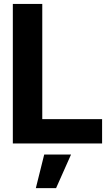

<svg xmlns="http://www.w3.org/2000/svg" viewBox="-20 -748 575 1001"><path d="M46.9 0V-727.5H200.4V-126.8H512.3V0ZM166.8 233 210.5 57.6H350.4L272.3 233Z"/></svg>

Font: Inter Tight
Style: Regular
Weight: 400
Designer: Rasmus Andersson
Foundry: rsms
Version: Version 3.002